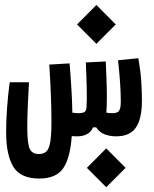

<svg xmlns="http://www.w3.org/2000/svg" viewBox="-20 -551 626 780"><path d="M139.2 174.3Q63.5 174.3 34.2 126.5Q4.9 78.6 4.9 -14.2Q4.9 -60.5 9 -116.5Q13.2 -172.4 19.5 -216.8H97.7Q95.2 -170.9 93 -123.3Q90.8 -75.7 90.8 -34.7Q90.8 30.8 100.3 52.7Q109.9 74.7 138.2 74.7Q157.7 74.7 168.7 64Q179.7 53.2 184.3 25.1Q189 -2.9 189 -55.2Q189 -110.4 186.5 -170.2Q184.1 -230 180.2 -288.6L262.7 -293.5Q266.6 -247.6 270 -192.1Q273.4 -136.7 273.9 -93.3Q288.1 -91.3 300.3 -91.3Q317.4 -91.3 324.2 -96.9Q331.1 -102.5 331.5 -115.2Q333.5 -144 332.3 -195.3Q331.1 -246.6 328.6 -297.4L409.7 -301.3Q411.1 -268.6 412.6 -230.2Q414.1 -191.9 414.1 -155.5Q414.1 -119.1 412.1 -93.3Q424.3 -91.3 437.5 -91.3Q456.5 -91.3 463.6 -100.8Q470.7 -110.4 470.7 -137.7Q470.7 -172.4 468 -213.4Q465.3 -254.4 459.5 -306.2L542 -314.5Q550.8 -265.1 553.7 -222.9Q556.6 -180.7 556.6 -142.6Q556.6 -68.8 532.2 -33Q507.8 2.9 451.7 2.9Q428.7 2.9 406.7 -4.6Q384.8 -12.2 370.6 -33.7H357.9Q350.1 -14.6 333.3 -5.9Q316.4 2.9 293.5 2.9Q280.8 2.9 271.5 2Q265.1 92.3 236.3 133.3Q207.5 174.3 139.2 174.3ZM371.6 -373 293 -451.7 371.6 -530.8 450.2 -451.7ZM411.6 209.5 333 130.9 411.6 51.8 490.2 130.9Z"/></svg>

Font: Cascadia Code NF
Style: Regular
Weight: 400
Monospace: yes
Designer: Aaron Bell
Foundry: Saja Typeworks
Version: Version 2404.023; ttfautohint (v1.8.4)